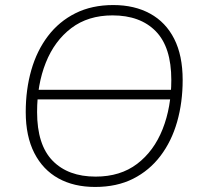

<svg xmlns="http://www.w3.org/2000/svg" viewBox="-20 -733 791 761"><path d="M107 -339 113 -377H688L682 -339ZM357 8Q273 8 211.5 -26Q150 -60 116 -126.5Q82 -193 82 -289Q82 -378 104 -455Q126 -532 170 -590Q214 -648 279 -680.5Q344 -713 429 -713Q513 -713 575 -679Q637 -645 670.5 -579Q704 -513 704 -416Q704 -327 682 -250Q660 -173 616 -115Q572 -57 507.5 -24.5Q443 8 357 8ZM359 -33Q457 -33 523.5 -83.5Q590 -134 624.5 -221Q659 -308 659 -416Q659 -546 597.5 -609Q536 -672 426 -672Q329 -672 262.5 -621.5Q196 -571 161.5 -484.5Q127 -398 127 -289Q127 -159 188.5 -96Q250 -33 359 -33Z"/></svg>

Font: Nunito Sans 12pt ExtraLight
Style: Italic
Weight: 200
Italic angle: -9°
Designer: Vernon Adams
Foundry: Vernon Adams
Version: Version 3.101;gftools[0.9.27]